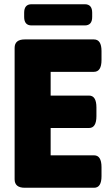

<svg xmlns="http://www.w3.org/2000/svg" viewBox="-20 -886 526 906"><path d="M97 0Q49 0 49 -40V-660Q49 -700 97 -700H423Q459 -700 459 -645V-603Q459 -547 423 -547H219V-435H400Q435 -435 435 -379V-338Q435 -282 400 -282H219V-153H424Q459 -153 459 -97V-55Q459 0 424 0ZM129 -766Q94 -766 94 -806V-826Q94 -866 129 -866H380Q415 -866 415 -826V-806Q415 -766 380 -766Z"/></svg>

Font: Asap Semi Condensed ExtraBold
Style: Regular
Weight: 800
Width: 4
Designer: Pablo Cosgaya
Foundry: Omnibus-Type
Version: Version 3.001; ttfautohint (v1.8.4.7-5d5b)